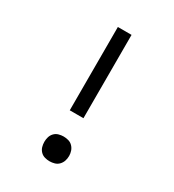

<svg xmlns="http://www.w3.org/2000/svg" viewBox="-180 -838 859 948"><g transform="rotate(30 250.0 -363.5)"><path d="M211 -260V-735H289V-260ZM250 8Q236 8 222 4Q208 0 198 -10.5Q188 -21 184 -34.5Q180 -48 180 -63Q180 -77 184 -90.5Q188 -104 198 -114.5Q208 -125 222 -129Q236 -133 250 -133Q264 -133 278 -129Q292 -125 302 -114.5Q312 -104 316.5 -90.5Q321 -77 321 -63Q321 -48 316.5 -34.5Q312 -21 302 -10.5Q292 0 278 4Q264 8 250 8Z"/></g></svg>

Font: Iosevka Gothic
Style: Regular
Weight: 400
Monospace: yes
Designer: Belleve Invis
Foundry: Belleve Invis
Version: Version 15.5.1; ttfautohint (v1.8.4)